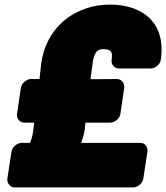

<svg xmlns="http://www.w3.org/2000/svg" viewBox="-20 -778 724 836"><path d="M459 -758C423 -758 388 -753 354 -741C256 -708 179 -628 160 -506L152 -434H115C99 -434 75 -419 71 -396L54 -281C52 -265 63 -244 86 -244H129L124 -204C121 -182 114 -162 110 -156H74C58 -156 34 -141 30 -118L12 0C10 16 21 38 44 38H561C577 38 600 23 604 0L622 -118C624 -134 614 -156 591 -156H333C340 -173 346 -192 349 -214L352 -244H460C476 -244 500 -258 504 -281L521 -396C523 -412 512 -434 489 -434L374 -433L384 -508C391 -552 406 -564 428 -564C462 -564 472 -555 466 -517C464 -501 474 -480 497 -480H637C653 -480 676 -494 680 -517C704 -673 607 -758 459 -758Z"/></svg>

Font: Asimov Print
Style: EIt
Weight: 500
Designer: Google
Version: Version 2.000980; 2014